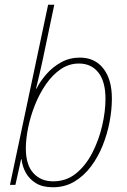

<svg xmlns="http://www.w3.org/2000/svg" viewBox="-20 -780 536 810"><path d="M203 10Q160 10 132 -7Q104 -24 89 -51Q74 -78 71 -108H69L45 0H22L183 -760H209L159 -522Q153 -495 146 -464.5Q139 -434 132 -406H134Q150 -438 176.5 -468Q203 -498 238.5 -517.5Q274 -537 317 -537Q380 -537 416 -491Q452 -445 452 -364Q452 -318 442.5 -267Q433 -216 413.5 -167Q394 -118 364 -78Q334 -38 294 -14Q254 10 203 10ZM204 -15Q260 -15 301 -48.5Q342 -82 369.5 -135.5Q397 -189 411 -249.5Q425 -310 425 -363Q425 -436 395 -474Q365 -512 313 -512Q271 -512 236 -488Q201 -464 173.5 -424Q146 -384 127 -336Q108 -288 98.5 -240.5Q89 -193 89 -154Q89 -85 120.5 -50Q152 -15 204 -15Z"/></svg>

Font: Noto Sans SemiCondensed Thin
Style: Italic
Weight: 100
Width: 4
Italic angle: -12°
Designer: Monotype Design Team
Foundry: Monotype Imaging Inc.
Version: Version 2.013; ttfautohint (v1.8.4.7-5d5b)